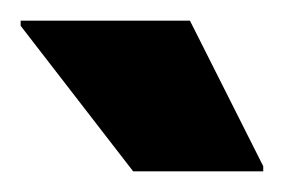

<svg xmlns="http://www.w3.org/2000/svg" viewBox="-20 -733 275 186"><path d="M109 -567 0 -708V-713H164L235 -572V-567Z"/></svg>

Font: Saira Semi Condensed ExtraBold
Style: Regular
Weight: 800
Width: 4
Designer: Hector Gatti with collaboration of the Omnibus-Type team
Foundry: Omnibus-Type
Version: Version 1.001; ttfautohint (v1.8)